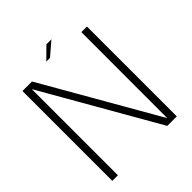

<svg xmlns="http://www.w3.org/2000/svg" viewBox="-209 -890 1020 1020"><g transform="rotate(-45 301.0 -380.0)"><path d="M43.5 0H85.5V-654H81.5L456.5 0H528V-675H486L485.5 -21.5H490L115 -675H43.5ZM243.5 -696H271.5L346.5 -760.5H309Z"/></g></svg>

Font: Anybody UltraCondensed Thin ExtraLight
Style: Regular
Weight: 250
Version: Version 1.111